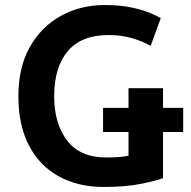

<svg xmlns="http://www.w3.org/2000/svg" viewBox="-20 -729 760 762"><path d="M391 13Q290 13 213.5 -29Q137 -71 95 -151.5Q53 -232 53 -347Q53 -463 99 -543.5Q145 -624 222.5 -666.5Q300 -709 395 -709Q458 -709 503.5 -699Q549 -689 578 -676.5Q607 -664 618 -657L578 -547Q547 -565 504 -577.5Q461 -590 411 -590Q303 -590 249 -526Q195 -462 195 -347Q195 -238 246.5 -171Q298 -104 401 -104Q433 -104 454.5 -106Q476 -108 490 -111V-205H389V-301H490V-379H627V-301H707V-205H627V-22Q601 -12 540 0.5Q479 13 391 13Z"/></svg>

Font: Ubuntu Sans
Style: Bold
Weight: 700
Designer: Dalton Maag Ltd
Foundry: Dalton Maag Ltd
Version: Version 1.006; ttfautohint (v1.8.4.7-5d5b)